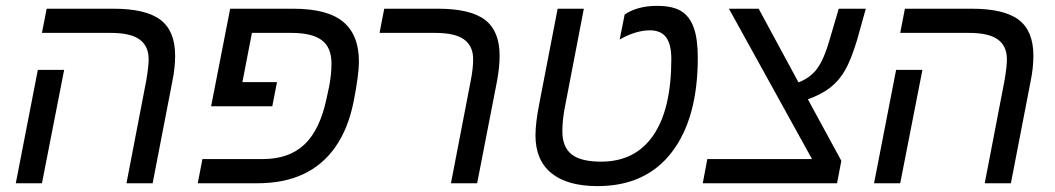

<svg xmlns="http://www.w3.org/2000/svg" viewBox="-20 -629 3620 659"><path d="M124 0H34.2L109.9 -389.2H200.2ZM414.1 0 481.9 -352.1Q490.2 -400.4 490.2 -425.8Q490.2 -470.7 459.2 -493.4Q428.2 -516.1 359.9 -516.1H124L140.1 -599.1H369.1Q481 -599.1 531 -560.8Q581.1 -522.5 581.1 -438Q581.1 -396.5 571.8 -351.1L503.9 0Z M1117.7 -411.1Q1117.7 -466.3 1084.2 -491.2Q1050.8 -516.1 980 -516.1H844.7L812 -347.2H930.7L914.6 -264.2H704.6L770 -599.1H985.8Q1104 -599.1 1158 -554Q1211.9 -508.8 1211.9 -418Q1211.9 -371.6 1193.6 -279.8Q1175.3 -188 1131.6 -125.2Q1087.9 -62.5 1021 -31.2Q954.1 0 863.8 0H658.7L674.8 -83H881.8Q972.2 -83 1025.1 -133.3Q1078.1 -183.6 1100.6 -290L1109.9 -333Q1117.7 -373.5 1117.7 -411.1Z M1527.8 0 1595.7 -352.1Q1604 -393.6 1604 -425.8Q1604 -470.7 1573 -493.4Q1542 -516.1 1473.6 -516.1H1282.7L1298.8 -599.1H1482.9Q1594.7 -599.1 1644.8 -560.8Q1694.8 -522.5 1694.8 -438Q1694.8 -398.4 1686 -351.1L1617.7 0Z M2031.2 9.8Q1927.2 9.8 1872.6 -34.7Q1817.9 -79.1 1817.9 -164.1Q1817.9 -207 1831.1 -273.9L1894 -599.1H1983.9L1918 -256.8Q1910.2 -215.8 1910.2 -178.2Q1910.2 -124.5 1941.7 -99.4Q1973.1 -74.2 2043 -74.2Q2160.2 -74.2 2222.2 -164.3Q2284.2 -254.4 2284.2 -426.8Q2284.2 -476.1 2266.6 -500.5Q2249 -524.9 2210 -524.9Q2186 -524.9 2158.7 -516.4Q2131.3 -507.8 2106.9 -493.2L2124 -579.1Q2168 -608.9 2234.9 -608.9Q2289.1 -608.9 2318.1 -590.8Q2347.2 -572.8 2361.1 -534.2Q2375 -495.6 2375 -431.2Q2375 -222.7 2285.6 -106.4Q2196.3 9.8 2031.2 9.8Z M2853 0H2392.1L2407.7 -83H2767.1L2481.9 -599.1H2584L2720.7 -346.2Q2763.2 -362.8 2786.1 -395.5Q2809.1 -428.2 2826.7 -490.2L2858.9 -599.1H2951.7L2921.9 -492.2Q2900.9 -423.3 2880.4 -387.7Q2859.9 -352.1 2830.3 -328.9Q2800.8 -305.7 2752.9 -288.1L2867.7 -77.1Z M3069.8 0H2980L3055.7 -389.2H3146ZM3359.9 0 3427.7 -352.1Q3436 -400.4 3436 -425.8Q3436 -470.7 3405 -493.4Q3374 -516.1 3305.7 -516.1H3069.8L3085.9 -599.1H3314.9Q3426.8 -599.1 3476.8 -560.8Q3526.9 -522.5 3526.9 -438Q3526.9 -396.5 3517.6 -351.1L3449.7 0Z"/></svg>

Font: Liberation Sans
Style: Italic
Weight: 400
Italic angle: -12°
Designer: Steve Matteson
Foundry: Ascender Corporation
Version: Version 2.1.5